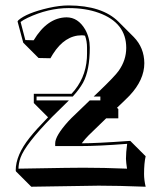

<svg xmlns="http://www.w3.org/2000/svg" viewBox="-20 -630 559 710"><path d="M294.4 -498Q288.1 -499.5 282.7 -499.5Q219.7 -499.5 175.8 -430.2Q170.9 -422.4 166.5 -414.6L122.6 -415.5L65.9 -472.2L44.9 -550.8L47.9 -555.2Q78.6 -582 159.2 -600.6Q200.2 -609.9 233.9 -609.9Q357.9 -609.4 418 -549.8L474.6 -493.2Q513.2 -453.6 513.7 -396.5Q513.7 -334.5 459 -276.4Q448.2 -265.1 412.6 -231.4L417.5 -226.6V-192.4H372.6L307.6 -129.4Q295.9 -117.7 282.2 -100.1Q336.9 -100.1 458.5 -108.9Q460.9 -108.9 461.9 -108.9L518.6 -52.2Q512.7 -26.9 512.7 13.7Q512.7 35.2 518.6 60.5Q417 56.6 344.7 56.6Q336.9 56.6 95.7 60.5L39.1 3.9L38.1 0Q38.1 -56.2 89.8 -121.1Q114.7 -152.3 157.7 -196.3L105 -249V-283.2H244.6Q296.4 -338.4 301.3 -415Q302.2 -430.7 301.8 -454.1Q301.8 -478 294.4 -498ZM351.1 -272.9H326.2L344.2 -290Q405.3 -348.6 418.9 -368.2Q446.8 -407.7 446.8 -453.1Q446.8 -545.9 345.2 -582.5Q296.9 -600.1 233.9 -600.1Q158.7 -600.1 82 -564Q64.9 -555.7 56.2 -548.8L73.7 -481.9L104.5 -481Q154.8 -564.9 226.1 -565.9Q268.6 -565.9 294.9 -521Q312 -490.7 312 -454.1Q312 -370.1 287.1 -324.2Q272.9 -299.3 252 -276.4L249 -272.9H115.2V-258.8H234.9L172.9 -197.8Q73.7 -96.7 55.7 -46.4Q48.8 -26.4 48.3 -6.3Q271.5 -10.3 288.1 -9.8Q362.8 -9.8 449.7 -6.3Q446.3 -28.3 445.8 -43Q445.8 -65.9 450.2 -98.1Q343.3 -89.8 275.9 -89.8H184.1V-100.1Q184.1 -127.4 232.4 -181.2Q239.3 -188.5 244.1 -193.4L312 -258.8H351.1Z"/></svg>

Font: Linux Biolinum Shadow O
Style: Bold
Weight: 700
Designer: Philipp H. Poll
Foundry: Philipp H. Poll
Version: Version 0.9.2